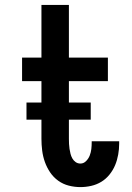

<svg xmlns="http://www.w3.org/2000/svg" viewBox="-20 -755 540 783"><path d="M308 8Q284 8 260.5 2Q237 -4 217.5 -18Q198 -32 184.5 -52Q171 -72 163 -94.5Q155 -117 152 -141Q149 -165 149 -189V-424H70V-520H149V-735H261V-520H420V-424H261V-189Q261 -178 261.5 -168Q262 -158 263.5 -148Q265 -138 267.5 -128Q270 -118 275 -109Q280 -100 288.5 -94Q297 -88 308 -88Q321 -88 331 -98Q341 -108 346 -121Q351 -134 352.5 -147.5Q354 -161 354 -175V-179H466V-169Q466 -147 462 -124.5Q458 -102 449.5 -81.5Q441 -61 426.5 -43Q412 -25 393 -13.5Q374 -2 352 3Q330 8 308 8ZM88 -267V-337H350V-267Z"/></svg>

Font: Iosevka SS18
Style: Bold
Weight: 700
Monospace: yes
Designer: Belleve Invis
Foundry: Belleve Invis
Version: Version 25.1.1; ttfautohint (v1.8.4)